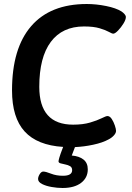

<svg xmlns="http://www.w3.org/2000/svg" viewBox="-20 -727 659 958"><path d="M292 211Q266 211 237.5 206Q209 201 189.5 191Q170 181 170 166Q170 155 178 142Q186 129 196 129Q208 129 234.5 139.5Q261 150 294 150Q340 150 340 122Q340 108 329.5 102Q319 96 305.5 93.5Q292 91 282 88Q272 85 272 78Q272 74 276 59.5Q280 45 295 6Q166 -2 103 -71Q40 -140 40 -276Q40 -486 135.5 -596.5Q231 -707 413 -707Q460 -707 509.5 -697Q559 -687 586 -670Q595 -664 601.5 -656.5Q608 -649 608 -642Q608 -629 596 -609.5Q584 -590 569 -574.5Q554 -559 545 -559Q539 -559 523 -568Q507 -577 477 -586Q447 -595 399 -595Q291 -595 233.5 -518Q176 -441 176 -294Q176 -105 345 -105Q394 -105 429.5 -115.5Q465 -126 487 -137Q509 -148 516 -148Q528 -148 537.5 -133.5Q547 -119 553 -101Q559 -83 559 -74Q559 -63 548 -51Q537 -39 521 -31Q492 -15 445.5 -5Q399 5 354 7L338 49Q375 52 396.5 69Q418 86 418 118Q418 160 384.5 185.5Q351 211 292 211Z"/></svg>

Font: Asap SemiBold
Style: Italic
Weight: 600
Italic angle: -6°
Designer: Pablo Cosgaya
Foundry: Omnibus-Type
Version: Version 3.001; ttfautohint (v1.8.3)